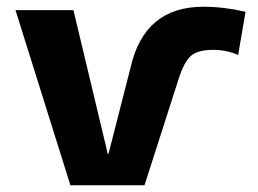

<svg xmlns="http://www.w3.org/2000/svg" viewBox="-20 -550 765 570"><path d="M302 -93 368 -351Q409 -530 584 -530Q644 -530 709 -515L687 -387Q651 -402 613 -402Q569 -402 548.5 -385.5Q528 -369 512 -321L409 0H189L26 -520H198L300 -93Z"/></svg>

Font: M PLUS 1p ExtraBold
Style: Regular
Weight: 800
Version: Version 1.062